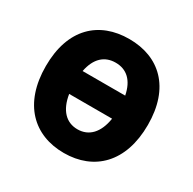

<svg xmlns="http://www.w3.org/2000/svg" viewBox="-149 -817 991 984"><g transform="rotate(30 346.0 -325.0)"><path d="M346 12C524 12 648 -106 648 -328C648 -549 524 -662 346 -662C168 -662 44 -550 44 -328C44 -106 168 12 346 12ZM346 -522C411 -522 456 -482 472 -400H220C236 -482 281 -522 346 -522ZM346 -128C279 -128 233 -175 219 -264H473C459 -175 413 -128 346 -128Z"/></g></svg>

Font: Giro Sans Black
Style: Regular
Weight: 900
Designer: Paul D. Hunt
Foundry: Adobe Systems Incorporated
Version: Version 1.000;PS 1.0;hotconv 1.0.88;makeotf.lib2.5.647800